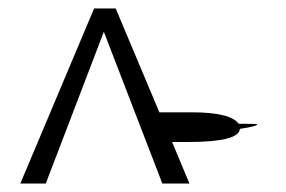

<svg xmlns="http://www.w3.org/2000/svg" viewBox="-20 -433 675 453"><path d="M587 -140Q587 -135 546 -129Q544 -98 424 -98H386L427 0H363L225 -358L88 0H28L202 -413H253L356 -168H432Q524 -168 543 -141Q587 -141 587 -140Z"/></svg>

Font: EauTestInfant Semilight
Style: Italic
Weight: 300
Italic angle: -12°
Designer: Christian Thalmann (Catharsis Fonts)
Version: Version 0.001;PS 000.001;hotconv 1.0.88;makeotf.lib2.5.64775